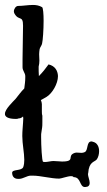

<svg xmlns="http://www.w3.org/2000/svg" viewBox="-39 -720 430 775"><path d="M132 -227V-253C130 -259 130 -265 130 -271V-300C130 -305 128 -311 126 -316C133 -320 141 -324 149 -329C172 -343 195 -382 195 -413C194 -435 183 -454 157 -460C145 -443 132 -427 118 -413C117 -426 117 -438 117 -451C119 -459 120 -467 120 -475C120 -483 119 -492 119 -501C119 -508 120 -515 121 -522C123 -530 130 -537 131 -545C134 -557 137 -600 137 -636C137 -664 135 -688 131 -691C119 -698 107 -700 94 -700C74 -700 53 -696 34 -696C25 -696 17 -684 17 -674C17 -671 18 -669 19 -666C37 -633 54 -661 54 -616C54 -571 52 -527 52 -482V-448C52 -435 63 -425 63 -413V-407C63 -392 61 -378 59 -363C45 -349 37 -337 24 -321C12 -308 -19 -279 -19 -261C-20 -249 -7 -240 25 -240C29 -240 32 -240 36 -242C41 -242 48 -244 53 -249L54 -250C54 -247 55 -245 55 -243L54 -224C53 -206 51 -191 51 -171C51 -139 59 -103 59 -75C59 -64 58 -55 55 -46C49 -29 11 -38 10 -23C10 -9 17 2 34 2H38C54 2 70 -11 85 -11H93C125 -11 167 1 200 1C208 1 234 -9 248 -9C253 -9 256 -8 258 -5C289 -5 281 35 304 35C307 35 310 34 315 33C321 30 323 25 323 18C323 7 316 -8 316 -18C316 -19 317 -20 317 -21C320 -69 343 -65 352 -77C358 -86 361 -98 361 -110C361 -127 354 -144 335 -148C333 -149 331 -149 330 -149C309 -149 318 -113 303 -106C299 -104 294 -103 290 -103C284 -103 278 -104 272 -104C269 -104 266 -104 263 -103C228 -91 269 -68 211 -68C202 -68 191 -70 177 -70H175C168 -70 152 -66 142 -66C139 -66 136 -67 135 -67C130 -69 127 -134 127 -167C127 -176 127 -183 128 -185C131 -209 132 -203 132 -227ZM157 -460 158 -461C158 -461 158 -460 157 -460Z"/></svg>

Font: Ancial
Style: Regular
Weight: 400
Designer: Daytona Mess (Anne-Dauphine Borione)
Foundry: Daytona Mess (Anne-Dauphine Borione)
Version: Version 1.000;Glyphs 3.2 (3192)